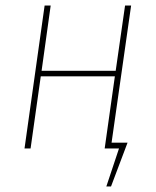

<svg xmlns="http://www.w3.org/2000/svg" viewBox="-20 -539 567 697"><path d="M456 -519 385 -21H443L383 138H366L412 0H360L397 -262H128L91 0H69L142 -519H164L131 -282H400L434 -519Z"/></svg>

Font: Fira Sans Condensed Thin
Style: Italic
Weight: 250
Width: 3
Italic angle: -8°
Designer: Carrois Corporate & Edenspiekermann AG
Foundry: Carrois Corporate GbR & Edenspiekermann AG
Version: Version 4.203